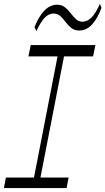

<svg xmlns="http://www.w3.org/2000/svg" viewBox="-21 -960 538 980"><path d="M142 0 284 -730H317L175 0ZM-1 0 9 -54H329L319 0ZM124 -672 136 -730H466L454 -672ZM165 -802 155 -821Q176 -875 204.5 -905Q233 -935 269 -936Q294 -936 310.5 -923Q327 -910 340 -892.5Q353 -875 367 -862Q381 -849 401 -849Q425 -850 445.5 -870Q466 -890 489 -940L497 -920Q478 -868 450 -836.5Q422 -805 384 -804Q360 -804 343.5 -817Q327 -830 314 -847.5Q301 -865 287 -878Q273 -891 252 -891Q227 -890 207.5 -870Q188 -850 165 -802Z"/></svg>

Font: Savate ExtraLight
Style: Italic
Weight: 200
Italic angle: -11°
Designer: Max Esnée
Foundry: Plomb Type
Version: Version 2.000